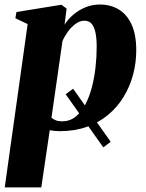

<svg xmlns="http://www.w3.org/2000/svg" viewBox="-30 -556 630 830"><path d="M448.5 57 416.5 81 254 -148.5 286 -172.5ZM-9.5 254 89.5 -452 36.5 -477 41 -504 235.5 -535.5 258 -519 249 -449.5Q263.5 -472.5 286.5 -492.2Q309.5 -512 338.8 -524.2Q368 -536.5 401.5 -536.5Q448 -536.5 483.5 -515Q519 -493.5 539 -449.8Q559 -406 559 -338.5Q559 -284 545 -232.2Q531 -180.5 504 -136.5Q477 -92.5 437 -59.2Q397 -26 344.8 -7.5Q292.5 11 229 11Q219 11 207.5 10Q196 9 185 7L148.5 254ZM192.5 -47Q200 -40.5 211.2 -36Q222.5 -31.5 238.5 -31.5Q271.5 -31.5 296.2 -51Q321 -70.5 338.5 -103.5Q356 -136.5 367 -178.2Q378 -220 383 -265.5Q388 -311 388 -353.5Q388 -388 383 -413.5Q378 -439 366.5 -452.8Q355 -466.5 335 -466.5Q314.5 -466.5 295.5 -452Q276.5 -437.5 262 -417Q247.5 -396.5 240 -378Z"/></svg>

Font: Merriweather 96pt Black
Style: Italic
Weight: 900
Italic angle: -7.8°
Version: Version 2.101